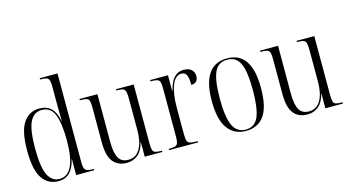

<svg xmlns="http://www.w3.org/2000/svg" viewBox="-83 -1084 2578 1417"><g transform="rotate(-15 1206.0 -375.0)"><path d="M217 10Q138 10 94 -55Q50 -120 50 -267Q50 -416 94.5 -480.5Q139 -545 217 -545Q328 -545 352 -414H354Q353 -459 352.5 -494.5Q352 -530 352 -556V-672Q352 -707 347 -723.5Q342 -740 327.5 -745Q313 -750 286 -750H278V-760H414V-81Q414 -36 427 -23Q440 -10 481 -10H491V0H353V-122H351Q322 10 217 10ZM229 -4Q353 -4 353 -266Q353 -397 326 -463.5Q299 -530 231 -530Q171 -530 141 -471Q111 -412 111 -266Q111 -123 141 -63.5Q171 -4 229 -4Z M740 10Q671 10 634.5 -35.5Q598 -81 598 -184V-450Q598 -483 593.5 -499.5Q589 -516 574 -521Q559 -526 529 -526H522V-536H659V-172Q659 -88 681 -48.5Q703 -9 755 -9Q815 -9 845 -62Q875 -115 875 -201V-442Q875 -479 870.5 -497Q866 -515 851.5 -520.5Q837 -526 806 -526H801V-536H936V-89Q936 -54 940.5 -37Q945 -20 960 -15Q975 -10 1005 -10H1011V0H877V-111H875Q860 -50 824.5 -20Q789 10 740 10Z M1063 0V-10H1069Q1098 -10 1113 -15Q1128 -20 1133 -36Q1138 -52 1138 -85V-452Q1138 -485 1133 -500.5Q1128 -516 1113 -521Q1098 -526 1067 -526H1062V-536H1198V-416H1200Q1209 -451 1223 -480Q1237 -509 1260.5 -527Q1284 -545 1320 -545Q1359 -545 1379 -525.5Q1399 -506 1399 -476Q1399 -452 1386 -437.5Q1373 -423 1346 -423Q1346 -478 1334.5 -500Q1323 -522 1297 -522Q1249 -522 1224 -458Q1199 -394 1199 -292V-85Q1199 -53 1204 -36.5Q1209 -20 1224.5 -15Q1240 -10 1270 -10H1284V0Z M1649 10Q1560 10 1510.5 -58Q1461 -126 1461 -268Q1461 -544 1651 -544Q1837 -544 1837 -268Q1837 -124 1789 -57Q1741 10 1649 10ZM1650 0Q1719 0 1747 -64.5Q1775 -129 1775 -268Q1775 -410 1746.5 -472Q1718 -534 1649 -534Q1580 -534 1551.5 -472Q1523 -410 1523 -268Q1523 -127 1553 -63.5Q1583 0 1650 0Z M2120 10Q2051 10 2014.5 -35.5Q1978 -81 1978 -184V-450Q1978 -483 1973.5 -499.5Q1969 -516 1954 -521Q1939 -526 1909 -526H1902V-536H2039V-172Q2039 -88 2061 -48.5Q2083 -9 2135 -9Q2195 -9 2225 -62Q2255 -115 2255 -201V-442Q2255 -479 2250.5 -497Q2246 -515 2231.5 -520.5Q2217 -526 2186 -526H2181V-536H2316V-89Q2316 -54 2320.5 -37Q2325 -20 2340 -15Q2355 -10 2385 -10H2391V0H2257V-111H2255Q2240 -50 2204.5 -20Q2169 10 2120 10Z"/></g></svg>

Font: Noto Serif Display Condensed Light
Style: Regular
Weight: 300
Width: 3
Designer: Monotype Design Team
Foundry: Monotype Imaging Inc.
Version: Version 2.009